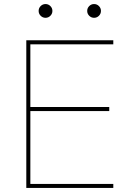

<svg xmlns="http://www.w3.org/2000/svg" viewBox="-20 -929 663 949"><path d="M110 0V-730H540V-710H130V-400H520V-380H130V-20H540V0ZM205 -841Q191 -841 181 -851Q171 -861 171 -875Q171 -889 181 -899Q191 -909 205 -909Q219 -909 229 -899Q239 -889 239 -875Q239 -861 229 -851Q219 -841 205 -841ZM445 -841Q431 -841 421 -851Q411 -861 411 -875Q411 -889 421 -899Q431 -909 445 -909Q459 -909 469 -899Q479 -889 479 -875Q479 -861 469 -851Q459 -841 445 -841Z"/></svg>

Font: M PLUS 2 Thin
Style: Regular
Weight: 100
Designer: Coji Morishita
Foundry: UNDERFOREST DESIGN
Version: Version 1.001